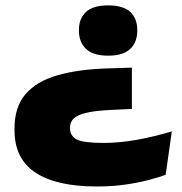

<svg xmlns="http://www.w3.org/2000/svg" viewBox="-20 -518 675 714"><path d="M470.5 -266.5V-113L388.5 -109Q331 -106 298.8 -98Q266.5 -90 253.5 -76.8Q240.5 -63.5 240.5 -44V-41.5Q240.5 -12.5 265.2 0.5Q290 13.5 365 13.5Q425 13.5 489.8 1.8Q554.5 -10 619 -29.5L596 132Q570.5 141.5 531.2 151.8Q492 162 443.5 168.8Q395 175.5 340 175.5Q190 175.5 112 124Q34 72.5 34 -33.5V-40.5Q34 -120.5 75 -168Q116 -215.5 192.8 -237.8Q269.5 -260 377 -263.5ZM382 -498Q438.5 -498 464.5 -473.5Q490.5 -449 490.5 -406.5V-404Q490.5 -361.5 464.5 -336.2Q438.5 -311 382 -311Q326 -311 299.8 -336.2Q273.5 -361.5 273.5 -404V-406.5Q273.5 -449 299.8 -473.5Q326 -498 382 -498Z"/></svg>

Font: Anek Latin Expanded ExtraBold
Style: Regular
Weight: 800
Width: 7
Designer: Yesha Goshar
Foundry: Ek Type
Version: Version 1.003